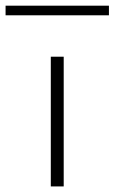

<svg xmlns="http://www.w3.org/2000/svg" viewBox="-80 -669 411 689"><path d="M102.3 0V-465.5H148.6V0ZM-60 -614.1V-648.6H310.9V-614.1Z"/></svg>

Font: Spartan Light
Style: Regular
Weight: 300
Designer: Matt Bailey, Mirko Velimirovic
Foundry: Matt Bailey
Version: Version 1.005